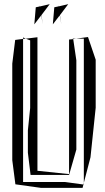

<svg xmlns="http://www.w3.org/2000/svg" viewBox="-20 -889 506 923"><path d="M312 -699V-52L160 -68V-710L104 -703L125 -695V-370L114 -262V-155L127 -48H312L347 -170V-599L332 -701ZM91 -14V-702L53 -697L39 -583V-119L54 -3L176 14H377L381 -2L293 -14ZM383 -703V-10L415 -133L440 -371V-602L403 -711L345 -703ZM91 -709 104 -703 91 -702ZM345 -703 332 -701V-703ZM381 -2 383 -10V-2ZM332 -706 329 -703H332ZM152 -854 145 -772 178 -815 186 -772 179 -816 219 -869 172 -858V-861V-863L171 -858ZM241 -854 234 -772 267 -815 275 -772 268 -816 308 -869 261 -858V-861V-863L260 -858Z"/></svg>

Font: Quebrada
Style: Regular
Weight: 400
Designer: deFharo
Foundry: deFharo
Version: Version 1.034 2012